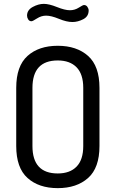

<svg xmlns="http://www.w3.org/2000/svg" viewBox="-20 -968 599 994"><path d="M64 -212V-513Q64 -626 122.5 -678.5Q181 -731 279 -731Q377 -731 436 -678.5Q495 -626 495 -513V-212Q495 -99 436 -46.5Q377 6 279 6Q181 6 122.5 -46.5Q64 -99 64 -212ZM411 -212V-513Q411 -584 376.5 -619.5Q342 -655 279 -655Q148 -655 148 -513V-212Q148 -70 279 -70Q342 -70 376.5 -105.5Q411 -141 411 -212ZM219 -887Q194 -887 171.5 -872.5Q149 -858 143 -858Q132 -858 126 -867.5Q120 -877 120 -887Q120 -916 149.5 -932Q179 -948 207 -948Q234 -948 275 -931.5Q316 -915 342 -915Q367 -915 388 -928.5Q409 -942 415 -942Q426 -942 432.5 -932.5Q439 -923 439 -914Q439 -883 411 -868.5Q383 -854 355 -854Q325 -854 285 -870.5Q245 -887 219 -887Z"/></svg>

Font: Dosis
Style: Medium
Weight: 500
Designer: Edgar Tolentino, Pablo Impallari, Igino Marini
Foundry: Edgar Tolentino, Pablo Impallari, Igino Marini
Version: Version 1.007